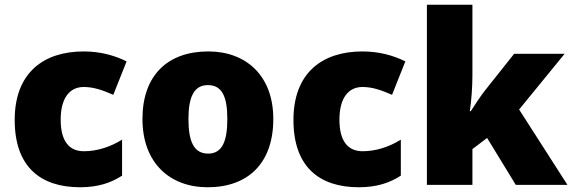

<svg xmlns="http://www.w3.org/2000/svg" viewBox="-20 -780 2414 810"><path d="M318 10C394 10 449 -9 495 -39V-191C446 -160 389 -142 334 -142C276 -142 236 -179 236 -275C236 -368 275 -413 333 -413C375 -413 412 -400 458 -380L514 -521C462 -547 401 -563 333 -563C166 -563 42 -475 42 -274C42 -77 150 10 318 10Z M1133 -278C1133 -461 1018 -563 859 -563C686 -563 581 -461 581 -278C581 -93 696 10 856 10C1028 10 1133 -93 1133 -278ZM775 -278C775 -372 799 -421 857 -421C917 -421 939 -372 939 -278C939 -183 917 -132 858 -132C798 -132 775 -183 775 -278Z M1494 10C1570 10 1625 -9 1671 -39V-191C1622 -160 1565 -142 1510 -142C1452 -142 1412 -179 1412 -275C1412 -368 1451 -413 1509 -413C1551 -413 1588 -400 1634 -380L1690 -521C1638 -547 1577 -563 1509 -563C1342 -563 1218 -475 1218 -274C1218 -77 1326 10 1494 10Z M1973 -461V-760H1781V0H1973V-151L2035 -198L2156 0H2374L2170 -318L2362 -553H2149L2025 -397C2007 -374 1981 -334 1966 -311H1962C1969 -356 1973 -416 1973 -461Z"/></svg>

Font: Noto Sans Tamil Black
Style: Regular
Weight: 900
Designer: Jelle Bosma - Monotype Design Team
Foundry: Monotype Imaging Inc.
Version: Version 2.004